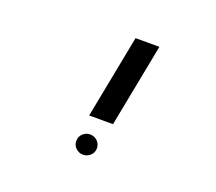

<svg xmlns="http://www.w3.org/2000/svg" viewBox="-85 -714 770 683"><g transform="rotate(20 300.0 -372.0)"><path d="M320.8 -599.1H411.1L350.1 -284.2H259.8ZM247.6 -183.1Q247.6 -200.2 259.3 -211.2Q271 -222.2 286.6 -222.2Q302.2 -222.2 314 -211.2Q325.7 -200.2 325.7 -183.1Q325.7 -167.5 314 -156.5Q302.2 -145.5 286.6 -145.5Q271 -145.5 259.3 -156.5Q247.6 -167.5 247.6 -183.1Z"/></g></svg>

Font: Liberation Mono
Style: Italic
Weight: 400
Italic angle: -12°
Monospace: yes
Designer: Steve Matteson
Foundry: Ascender Corporation
Version: Version 2.1.5